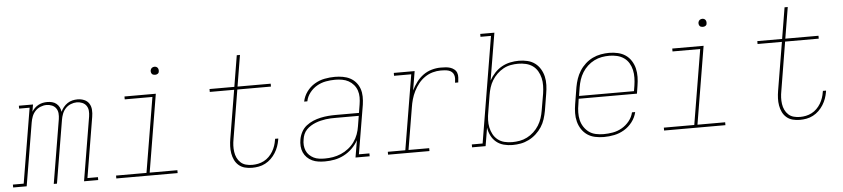

<svg xmlns="http://www.w3.org/2000/svg" viewBox="-78 -992 5521 1257"><g transform="rotate(-5 2683.0 -363.5)"><path d="M-34 0V-19H37L119 -511H50V-530H143L135 -483Q143 -496 154.5 -507Q166 -518 179.5 -525Q193 -532 207.5 -535Q222 -538 237 -538Q253 -538 269 -534Q285 -530 297 -520Q309 -510 316 -496Q323 -482 325 -466Q332 -482 343.5 -496Q355 -510 370 -520Q385 -530 402 -534Q419 -538 436 -538Q459 -538 479.5 -529.5Q500 -521 511.5 -503Q523 -485 524.5 -462Q526 -439 522 -416L456 -19H525V0H432L502 -420Q505 -439 503.5 -457.5Q502 -476 492 -490.5Q482 -505 465 -512Q448 -519 429 -519Q410 -519 390 -511Q370 -503 355.5 -487.5Q341 -472 333.5 -452Q326 -432 323 -413L254 0H233L303 -420Q306 -439 304.5 -457.5Q303 -476 293 -490.5Q283 -505 266 -512Q249 -519 230 -519Q211 -519 191 -511Q171 -503 156.5 -487.5Q142 -472 134.5 -452Q127 -432 124 -413L55 0Z M644 0V-19H844L926 -511H744V-530H950L865 -19H1047V0ZM956 -654Q950 -654 944 -656Q938 -658 934.5 -663Q931 -668 930 -674Q929 -680 930 -686Q931 -691 933.5 -695Q936 -699 939.5 -701.5Q943 -704 947.5 -705.5Q952 -707 956 -707Q963 -707 968.5 -704.5Q974 -702 977.5 -697Q981 -692 982 -686Q983 -680 982 -674Q982 -669 979.5 -665Q977 -661 973 -658.5Q969 -656 965 -655Q961 -654 956 -654Z M1536 8Q1511 8 1488.5 2Q1466 -4 1449 -18.5Q1432 -33 1422 -53.5Q1412 -74 1408 -97.5Q1404 -121 1405 -145Q1406 -169 1410 -193L1463 -511H1303V-530H1466L1500 -735H1521L1487 -530H1705V-511H1484L1431 -190Q1427 -169 1426 -148Q1425 -127 1428 -106Q1431 -85 1439.5 -67Q1448 -49 1462.5 -35.5Q1477 -22 1497 -16.5Q1517 -11 1539 -11Q1558 -11 1577.5 -15Q1597 -19 1615.5 -28.5Q1634 -38 1649 -53Q1664 -68 1674.5 -85.5Q1685 -103 1691.5 -122Q1698 -141 1701 -161Q1702 -163 1702 -164.5Q1702 -166 1702 -168H1723Q1723 -166 1722.5 -164Q1722 -162 1722 -160Q1718 -137 1710.5 -116Q1703 -95 1690.5 -75Q1678 -55 1661 -38.5Q1644 -22 1623 -11Q1602 0 1579.5 4Q1557 8 1536 8Z M2015 8Q1993 8 1971.5 5Q1950 2 1931 -7Q1912 -16 1897.5 -30.5Q1883 -45 1874.5 -64Q1866 -83 1864.5 -105Q1863 -127 1867 -149Q1871 -173 1883.5 -197Q1896 -221 1917 -237.5Q1938 -254 1962 -264Q1986 -274 2011.5 -279.5Q2037 -285 2061.5 -287Q2086 -289 2111 -289H2264L2273 -344Q2277 -368 2277 -391Q2277 -414 2270 -435Q2263 -456 2248.5 -473Q2234 -490 2215 -500.5Q2196 -511 2173 -515Q2150 -519 2127 -519Q2097 -519 2066.5 -513.5Q2036 -508 2008.5 -492.5Q1981 -477 1960.5 -451Q1940 -425 1934 -394H1913Q1920 -429 1941.5 -458.5Q1963 -488 1994 -506.5Q2025 -525 2059.5 -531.5Q2094 -538 2127 -538Q2153 -538 2179 -533.5Q2205 -529 2227 -517.5Q2249 -506 2265 -487Q2281 -468 2289 -444.5Q2297 -421 2297.5 -394.5Q2298 -368 2294 -341L2240 -19H2309V0H2216L2235 -112Q2219 -83 2194.5 -59Q2170 -35 2140 -19.5Q2110 -4 2078.5 2Q2047 8 2015 8ZM2016 -11Q2043 -11 2069.5 -15.5Q2096 -20 2122 -31Q2148 -42 2171 -60Q2194 -78 2210.5 -101Q2227 -124 2236.5 -150Q2246 -176 2250 -203L2261 -270H2111Q2094 -270 2077.5 -269.5Q2061 -269 2044 -266.5Q2027 -264 2010 -260Q1993 -256 1976.5 -249.5Q1960 -243 1944.5 -233.5Q1929 -224 1916.5 -211Q1904 -198 1897 -181.5Q1890 -165 1888 -148Q1884 -129 1885.5 -110Q1887 -91 1894 -74Q1901 -57 1914 -44.5Q1927 -32 1943 -24Q1959 -16 1978 -13.5Q1997 -11 2016 -11Z M2430 0V-19H2545L2627 -511H2514V-530H2651L2630 -405Q2644 -433 2663 -458.5Q2682 -484 2707.5 -502.5Q2733 -521 2763 -529.5Q2793 -538 2822 -538Q2838 -538 2854 -537Q2870 -536 2884.5 -531.5Q2899 -527 2911 -517.5Q2923 -508 2928 -494Q2933 -480 2932 -463.5Q2931 -447 2929 -431H2908Q2910 -444 2910.5 -457.5Q2911 -471 2907 -482.5Q2903 -494 2894 -502Q2885 -510 2873 -513.5Q2861 -517 2848 -518Q2835 -519 2822 -519Q2795 -519 2768 -511.5Q2741 -504 2717 -487.5Q2693 -471 2675 -448.5Q2657 -426 2644 -400Q2631 -374 2623.5 -347.5Q2616 -321 2612 -294L2566 -19H2702V0Z M3247 8Q3218 8 3190 0.5Q3162 -7 3141 -24.5Q3120 -42 3107.5 -67Q3095 -92 3091 -120L3071 0H2982V-19H3053L3169 -716H3100V-735H3193L3141 -425Q3156 -452 3177 -474.5Q3198 -497 3224 -511.5Q3250 -526 3279 -532Q3308 -538 3336 -538Q3365 -538 3392.5 -531.5Q3420 -525 3441.5 -509Q3463 -493 3477 -469.5Q3491 -446 3497 -419.5Q3503 -393 3502 -364Q3501 -335 3496 -307L3478 -197Q3473 -170 3464.5 -143Q3456 -116 3440.5 -92Q3425 -68 3403 -48Q3381 -28 3355 -15Q3329 -2 3302 3Q3275 8 3247 8ZM3247 -11Q3272 -11 3297 -15.5Q3322 -20 3345.5 -32Q3369 -44 3389 -62.5Q3409 -81 3423 -103.5Q3437 -126 3445 -150.5Q3453 -175 3457 -200L3476 -310Q3480 -336 3480.5 -362Q3481 -388 3475.5 -412Q3470 -436 3457.5 -457.5Q3445 -479 3425.5 -493Q3406 -507 3381 -513Q3356 -519 3330 -519Q3306 -519 3281 -514.5Q3256 -510 3233 -497.5Q3210 -485 3191 -466.5Q3172 -448 3158.5 -426Q3145 -404 3137.5 -380Q3130 -356 3126 -331L3108 -221Q3103 -196 3102 -170Q3101 -144 3106 -120Q3111 -96 3122.5 -74.5Q3134 -53 3153 -38Q3172 -23 3196.5 -17Q3221 -11 3247 -11Z M3848 8Q3819 8 3790.5 2Q3762 -4 3739.5 -19.5Q3717 -35 3702 -58Q3687 -81 3680 -108Q3673 -135 3673.5 -164.5Q3674 -194 3679 -223L3697 -333Q3702 -361 3711 -387.5Q3720 -414 3735.5 -438.5Q3751 -463 3773 -483Q3795 -503 3821 -515.5Q3847 -528 3875 -533Q3903 -538 3930 -538Q3959 -538 3987 -531.5Q4015 -525 4037 -510Q4059 -495 4074 -471.5Q4089 -448 4095.5 -421Q4102 -394 4101.5 -365Q4101 -336 4096 -307L4088 -256H3705L3700 -220Q3695 -194 3694.5 -167.5Q3694 -141 3699.5 -117Q3705 -93 3718.5 -72Q3732 -51 3751.5 -36.5Q3771 -22 3796.5 -16.5Q3822 -11 3848 -11Q3878 -11 3909 -16.5Q3940 -22 3968 -38Q3996 -54 4017 -80Q4038 -106 4045 -137H4066Q4058 -102 4035.5 -72.5Q4013 -43 3982 -24.5Q3951 -6 3916.5 1Q3882 8 3848 8ZM4070 -274 4076 -310Q4080 -336 4080.5 -362Q4081 -388 4075.5 -412.5Q4070 -437 4057.5 -458Q4045 -479 4025 -493Q4005 -507 3980 -513Q3955 -519 3929 -519Q3904 -519 3879 -514.5Q3854 -510 3830 -498Q3806 -486 3786 -467.5Q3766 -449 3752 -426.5Q3738 -404 3730 -379.5Q3722 -355 3718 -330L3709 -274Z M4244 0V-19H4444L4526 -511H4344V-530H4550L4465 -19H4647V0ZM4556 -654Q4550 -654 4544 -656Q4538 -658 4534.5 -663Q4531 -668 4530 -674Q4529 -680 4530 -686Q4531 -691 4533.5 -695Q4536 -699 4539.5 -701.5Q4543 -704 4547.5 -705.5Q4552 -707 4556 -707Q4563 -707 4568.5 -704.5Q4574 -702 4577.5 -697Q4581 -692 4582 -686Q4583 -680 4582 -674Q4582 -669 4579.5 -665Q4577 -661 4573 -658.5Q4569 -656 4565 -655Q4561 -654 4556 -654Z M5136 8Q5111 8 5088.5 2Q5066 -4 5049 -18.5Q5032 -33 5022 -53.5Q5012 -74 5008 -97.5Q5004 -121 5005 -145Q5006 -169 5010 -193L5063 -511H4903V-530H5066L5100 -735H5121L5087 -530H5305V-511H5084L5031 -190Q5027 -169 5026 -148Q5025 -127 5028 -106Q5031 -85 5039.5 -67Q5048 -49 5062.5 -35.5Q5077 -22 5097 -16.5Q5117 -11 5139 -11Q5158 -11 5177.5 -15Q5197 -19 5215.5 -28.5Q5234 -38 5249 -53Q5264 -68 5274.5 -85.5Q5285 -103 5291.5 -122Q5298 -141 5301 -161Q5302 -163 5302 -164.5Q5302 -166 5302 -168H5323Q5323 -166 5322.5 -164Q5322 -162 5322 -160Q5318 -137 5310.5 -116Q5303 -95 5290.5 -75Q5278 -55 5261 -38.5Q5244 -22 5223 -11Q5202 0 5179.5 4Q5157 8 5136 8Z"/></g></svg>

Font: Iosevka Curly Slab ThExObl
Style: Regular
Weight: 100
Width: 7
Italic angle: -9°
Monospace: yes
Designer: Belleve Invis
Foundry: Belleve Invis
Version: Version 11.1.0; ttfautohint (v1.8.3)